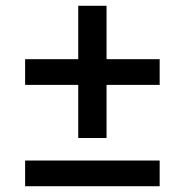

<svg xmlns="http://www.w3.org/2000/svg" viewBox="-20 -645 640 665"><path d="M251 -167V-351H67V-440H251V-625H349V-440H533V-351H349V-167ZM67 0V-89H533V0Z"/></svg>

Font: IBM Plex Sans Hebrew Medm
Style: Regular
Weight: 500
Designer: Mike Abbink, Paul van der Laan, Pieter van Rosmalen, Yanek Iontef
Foundry: Bold Monday
Version: Version 1.3